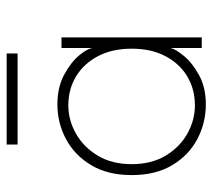

<svg xmlns="http://www.w3.org/2000/svg" viewBox="-50 -560 623 562"><g transform="rotate(-90 261.0 -279.5)"><path d="M401 0V-91Q398 -77 377.8 -52.2Q357.5 -27.5 321.5 -7.8Q285.5 12 236 12Q181.5 12 134.2 -13Q87 -38 58 -86.5Q29 -135 29 -205Q29 -275 58 -323.5Q87 -372 134.2 -397.2Q181.5 -422.5 236 -422.5Q285.5 -422.5 321.8 -403.2Q358 -384 378.8 -359.5Q399.5 -335 401 -319V-410.5H432V0ZM61 -205Q61 -147 86 -105.5Q111 -64 150.5 -42Q190 -20 233 -20Q280.5 -20 318 -42.5Q355.5 -65 377.2 -106.5Q399 -148 399 -205Q399 -262 377.2 -303.5Q355.5 -345 318 -367.8Q280.5 -390.5 233 -390.5Q190 -390.5 150.5 -368.2Q111 -346 86 -304.5Q61 -263 61 -205ZM118.5 -539V-571H385V-539Z"/></g></svg>

Font: League Spartan Thin Thin
Style: Regular
Weight: 250
Version: Version 2.002